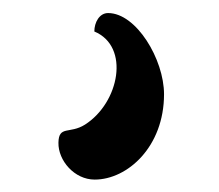

<svg xmlns="http://www.w3.org/2000/svg" viewBox="-20 -56 342 300"><path d="M127.4 -6.8C183.6 16.6 166.5 104.5 112.8 138.7C88.9 153.8 71.8 139.6 71.3 167C70.8 194.8 96.2 224.6 127.9 224.6C179.2 224.6 236.3 173.3 236.3 91.3C236.3 36.6 192.9 -35.6 148.9 -35.6C135.3 -35.6 127.4 -21 127.4 -6.8Z"/></svg>

Font: Courgette
Style: Regular
Weight: 400
Designer: Karolina Lach
Foundry: Karolina Lach
Version: Version 1.002